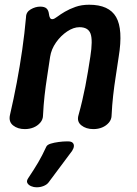

<svg xmlns="http://www.w3.org/2000/svg" viewBox="-20 -533 580 812"><path d="M90 -460Q90 -482 110 -493.5Q130 -505 150 -505Q168 -505 176.5 -497.5Q185 -490 187 -474Q188 -464 191.5 -457.5Q195 -451 203 -452Q210 -453 222.5 -462.5Q235 -472 254.5 -483.5Q274 -495 299.5 -504Q325 -513 357 -513Q441 -513 471 -461Q501 -409 482 -293Q476 -251 469.5 -210Q463 -169 458.5 -128.5Q454 -88 452 -46Q452 -28 440.5 -14.5Q429 -1 412 6Q395 13 375 13Q344 13 324 -3Q304 -19 312 -46Q321 -78 328 -108.5Q335 -139 341 -169Q347 -199 352 -230.5Q357 -262 362 -293Q373 -363 363 -390.5Q353 -418 316 -418Q291 -418 264 -400Q237 -382 217 -353.5Q197 -325 192 -293Q186 -251 179.5 -210Q173 -169 168.5 -128.5Q164 -88 162 -46Q162 -28 150.5 -14.5Q139 -1 122 6Q105 13 85 13Q55 13 35.5 -2.5Q16 -18 22 -46Q38 -115 51 -184Q64 -253 74 -322.5Q84 -392 90 -460ZM185 239Q178 248 164.5 253.5Q151 259 137 259H133Q123 259 112 254.5Q101 250 96 241.5Q91 233 99 221Q125 182 141.5 154Q158 126 176 87Q180 79 194.5 74.5Q209 70 228 67.5Q247 65 261 65H268Q281 65 287 70.5Q293 76 292.5 85Q292 94 285 105Q256 143 235 172Q214 201 185 239Z"/></svg>

Font: Winky Sans Medium
Style: Italic
Weight: 500
Italic angle: -8.97852°
Designer: Simon Atzbach
Foundry: typofactur
Version: Version 1.205